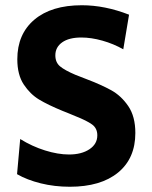

<svg xmlns="http://www.w3.org/2000/svg" viewBox="-20 -699 581 732"><path d="M45 -35 57 -169Q102 -141 151.5 -125.5Q201 -110 243 -110Q291 -110 321 -130Q351 -150 351 -183Q351 -210 331 -224.5Q311 -239 268 -256L244 -266Q239 -268 233 -270.5Q227 -273 219 -276Q163 -299 129 -319.5Q95 -340 70.5 -377Q46 -414 46 -473Q46 -569 111 -624Q176 -679 292 -679Q380 -679 472 -643L450 -511Q413 -532 370.5 -544Q328 -556 290 -556Q243 -556 217 -537.5Q191 -519 191 -488Q191 -461 209 -446Q227 -431 267 -414L308 -398Q366 -376 404 -355Q442 -334 469 -294.5Q496 -255 496 -192Q496 -95 430 -41Q364 13 246 13Q188 13 135.5 0Q83 -13 45 -35Z"/></svg>

Font: Secular One
Style: Regular
Weight: 400
Designer: Michal Sahar
Foundry: Hagilda
Version: Version 1.000